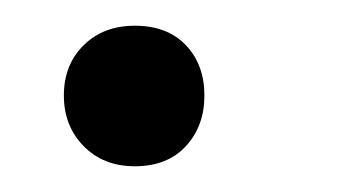

<svg xmlns="http://www.w3.org/2000/svg" viewBox="-20 -126 268 150"><path d="M85.3 3.9Q60.8 3.9 45.4 -11.8Q29.9 -27.5 29.9 -51.4Q29.9 -75.5 45.4 -90.7Q60.8 -105.9 85.3 -105.9Q110.7 -105.9 125.2 -90.7Q139.7 -75.5 139.7 -51.4Q139.7 -27.5 125.2 -11.8Q110.7 3.9 85.3 3.9Z"/></svg>

Font: Nunito ExtraLight
Style: Italic
Weight: 200
Italic angle: -9°
Designer: Vernon Adams
Foundry: Vernon Adams
Version: Version 3.602